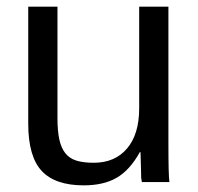

<svg xmlns="http://www.w3.org/2000/svg" viewBox="-20 -548 596 578"><path d="M153 -528V-193Q153 -154 158.5 -128.5Q164 -103 176.5 -87Q189 -71 210 -64.5Q231 -58 262 -58Q326 -58 362.5 -101Q399 -144 399 -222V-528H487V-113Q487 -21 490 0H407Q407 0 405 -13Q405 -24 404.5 -38Q404 -52 403 -90H401Q371 -36 331.5 -13Q292 10 232 10Q146 10 105.5 -33.5Q65 -77 65 -176V-528Z"/></svg>

Font: Libra Sans
Style: Regular
Weight: 400
Foundry: Context Ltd
Version: Version 1.000; ttfautohint (v1.3)